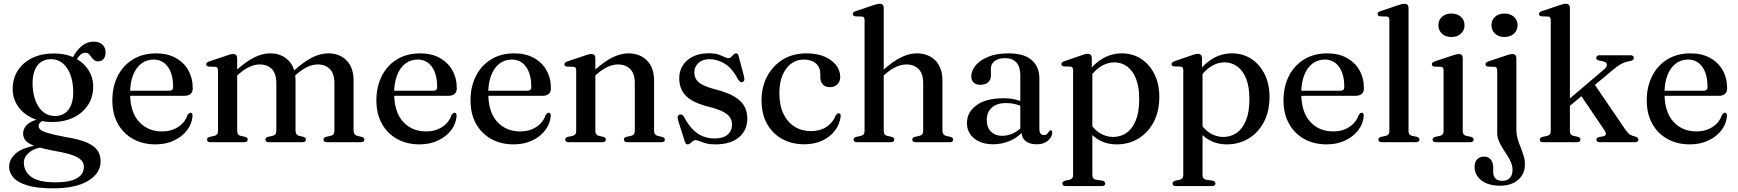

<svg xmlns="http://www.w3.org/2000/svg" viewBox="-20 -757 9250 1022"><path d="M334.5 -26.5Q265.5 -39.5 234 -49.2Q202.5 -59 194 -67.8Q185.5 -76.5 185.5 -85.5Q185.5 -96 193.5 -104.5Q201.5 -113 219 -121L208.5 -127.5Q168 -120.5 145.2 -108Q122.5 -95.5 112.8 -79.5Q103 -63.5 103 -45.5Q103 -24.5 116.8 -8.2Q130.5 8 168.2 21.2Q206 34.5 277.5 47.5Q337 58 369.2 70.2Q401.5 82.5 414 97.2Q426.5 112 426.5 131Q426.5 156.5 410.5 175Q394.5 193.5 361.2 203.5Q328 213.5 276.5 213.5Q185 213.5 146 184.2Q107 155 107 108.5Q107 78.5 134.8 55Q162.5 31.5 216.5 24L207.5 11.5Q108 24 68.2 56.2Q28.5 88.5 28.5 130Q28.5 162.5 52 188.8Q75.5 215 126.8 230.2Q178 245.5 262 245.5Q384.5 245.5 450 205Q515.5 164.5 515.5 101.5Q515.5 68 498.8 43.5Q482 19 442.5 1.8Q403 -15.5 334.5 -26.5ZM354 -426 376.5 -421.5Q394.5 -453 406.8 -464.5Q419 -476 433.5 -476Q445.5 -476 452.8 -469.2Q460 -462.5 466.2 -453.5Q472.5 -444.5 480.8 -437.5Q489 -430.5 502 -430.5Q521 -430.5 531.5 -443.5Q542 -456.5 542 -478.5Q542 -504.5 524.5 -520Q507 -535.5 478.5 -535.5Q446 -535.5 417.8 -514Q389.5 -492.5 368 -452ZM476 -296Q476 -345.5 450 -385.5Q424 -425.5 377 -449Q330 -472.5 266.5 -472.5Q201.5 -472.5 152 -448.5Q102.5 -424.5 75 -382Q47.5 -339.5 47.5 -283.5Q47.5 -234 73.8 -194Q100 -154 147.2 -130.8Q194.5 -107.5 257.5 -107.5Q321.5 -107.5 370.8 -131.2Q420 -155 448 -197.5Q476 -240 476 -296ZM247 -442Q298.5 -443.5 331.2 -402Q364 -360.5 369 -288Q374 -219 349.2 -180Q324.5 -141 275.5 -139.5Q242 -138.5 215.8 -156.8Q189.5 -175 173.5 -210.2Q157.5 -245.5 154 -293Q151 -339 161 -372Q171 -405 193 -423Q215 -441 247 -442Z M1006 -286.5Q1006 -267.5 994.5 -257.2Q983 -247 961 -247H643.5V-274H880Q901.5 -274 901.5 -293.5Q901.5 -363.5 873.2 -401.8Q845 -440 798 -440Q760.5 -440 732.2 -418.5Q704 -397 688.2 -356.8Q672.5 -316.5 672.5 -261.5Q672.5 -161.5 719.5 -109.5Q766.5 -57.5 842.5 -57.5Q892 -57.5 928.2 -81.2Q964.5 -105 978 -144.5Q983 -151.5 986.5 -154.2Q990 -157 994.5 -157Q1000 -157 1002.8 -152Q1005.5 -147 1005 -140Q1002 -98 975.8 -63.8Q949.5 -29.5 906 -9Q862.5 11.5 807.5 11.5Q739.5 11.5 687.8 -17.5Q636 -46.5 607 -99Q578 -151.5 578 -222.5Q578 -295 606.2 -351.5Q634.5 -408 687 -440.5Q739.5 -473 811 -473Q870.5 -473 914.2 -449.2Q958 -425.5 982 -383.5Q1006 -341.5 1006 -286.5Z M1242.5 -447.5V-60.5Q1242.5 -48.5 1247.2 -42.2Q1252 -36 1261 -34L1285 -28.5Q1298.5 -24.5 1298.5 -14.5Q1298.5 0 1279 0H1100.5Q1091 0 1086.5 -3.8Q1082 -7.5 1082 -14Q1082 -19 1085.5 -22.8Q1089 -26.5 1096.5 -28.5L1122 -34Q1131 -36.5 1135.8 -42.2Q1140.5 -48 1140.5 -60V-382.5Q1140.5 -392 1137.2 -396.2Q1134 -400.5 1126 -401.5L1091.5 -402.5Q1084 -403.5 1081 -406.8Q1078 -410 1078 -414.5Q1078 -420 1081.5 -423.5Q1085 -427 1094.5 -430.5L1184.5 -460.5Q1198 -465.5 1206.2 -467.5Q1214.5 -469.5 1221 -469.5Q1232 -469.5 1237.2 -463.8Q1242.5 -458 1242.5 -447.5ZM1229 -344.5 1213 -361 1233.5 -379.5Q1292 -431.5 1335 -452.2Q1378 -473 1417.5 -473Q1478.5 -473 1515.8 -435Q1553 -397 1553 -329V-63Q1553 -49.5 1558.5 -42.8Q1564 -36 1574 -33.5L1595.5 -28.5Q1608.5 -24 1608.5 -14.5Q1608.5 0 1589.5 0H1412Q1393 0 1393 -14.5Q1393 -24.5 1406 -28.5L1431.5 -34Q1442 -36.5 1446.5 -43.2Q1451 -50 1451 -63V-314.5Q1451 -365 1426.8 -389.5Q1402.5 -414 1362 -414Q1337 -414 1309.2 -401.8Q1281.5 -389.5 1250 -362ZM1538.5 -344.5 1522 -361 1543 -379.5Q1601 -431.5 1644 -452.2Q1687 -473 1727 -473Q1788 -473 1825 -435Q1862 -397 1862 -329V-63Q1862 -49.5 1867.5 -42.8Q1873 -36 1883 -33.5L1905 -28.5Q1912.5 -26.5 1916 -22.8Q1919.5 -19 1919.5 -14Q1919.5 -7.5 1915 -3.8Q1910.5 0 1901 0H1721.5Q1702 0 1702 -14.5Q1702 -24.5 1715.5 -28.5L1740.5 -34Q1751 -36.5 1755.5 -43.2Q1760 -50 1760 -63V-314.5Q1760 -365 1735.8 -389.5Q1711.5 -414 1671 -414Q1646 -414 1618.2 -401.8Q1590.5 -389.5 1559 -362Z M2411.5 -286.5Q2411.5 -267.5 2400 -257.2Q2388.5 -247 2366.5 -247H2049V-274H2285.5Q2307 -274 2307 -293.5Q2307 -363.5 2278.8 -401.8Q2250.5 -440 2203.5 -440Q2166 -440 2137.8 -418.5Q2109.5 -397 2093.8 -356.8Q2078 -316.5 2078 -261.5Q2078 -161.5 2125 -109.5Q2172 -57.5 2248 -57.5Q2297.5 -57.5 2333.8 -81.2Q2370 -105 2383.5 -144.5Q2388.5 -151.5 2392 -154.2Q2395.5 -157 2400 -157Q2405.5 -157 2408.2 -152Q2411 -147 2410.5 -140Q2407.5 -98 2381.2 -63.8Q2355 -29.5 2311.5 -9Q2268 11.5 2213 11.5Q2145 11.5 2093.2 -17.5Q2041.5 -46.5 2012.5 -99Q1983.5 -151.5 1983.5 -222.5Q1983.5 -295 2011.8 -351.5Q2040 -408 2092.5 -440.5Q2145 -473 2216.5 -473Q2276 -473 2319.8 -449.2Q2363.5 -425.5 2387.5 -383.5Q2411.5 -341.5 2411.5 -286.5Z M2912.5 -286.5Q2912.5 -267.5 2901 -257.2Q2889.5 -247 2867.5 -247H2550V-274H2786.5Q2808 -274 2808 -293.5Q2808 -363.5 2779.8 -401.8Q2751.5 -440 2704.5 -440Q2667 -440 2638.8 -418.5Q2610.5 -397 2594.8 -356.8Q2579 -316.5 2579 -261.5Q2579 -161.5 2626 -109.5Q2673 -57.5 2749 -57.5Q2798.5 -57.5 2834.8 -81.2Q2871 -105 2884.5 -144.5Q2889.5 -151.5 2893 -154.2Q2896.5 -157 2901 -157Q2906.5 -157 2909.2 -152Q2912 -147 2911.5 -140Q2908.5 -98 2882.2 -63.8Q2856 -29.5 2812.5 -9Q2769 11.5 2714 11.5Q2646 11.5 2594.2 -17.5Q2542.5 -46.5 2513.5 -99Q2484.5 -151.5 2484.5 -222.5Q2484.5 -295 2512.8 -351.5Q2541 -408 2593.5 -440.5Q2646 -473 2717.5 -473Q2777 -473 2820.8 -449.2Q2864.5 -425.5 2888.5 -383.5Q2912.5 -341.5 2912.5 -286.5Z M3149 -447.5V-60.5Q3149 -48.5 3153.8 -42.2Q3158.5 -36 3167.5 -34L3191.5 -28.5Q3205 -24.5 3205 -14.5Q3205 0 3185.5 0H3007Q2997.5 0 2993 -3.8Q2988.5 -7.5 2988.5 -14Q2988.5 -19 2992 -22.8Q2995.5 -26.5 3003 -28.5L3028.5 -34Q3037.5 -36.5 3042.2 -42.2Q3047 -48 3047 -60V-382.5Q3047 -392 3043.8 -396.2Q3040.5 -400.5 3032.5 -401.5L2998 -402.5Q2990.5 -403.5 2987.5 -406.8Q2984.5 -410 2984.5 -414.5Q2984.5 -420 2988 -423.5Q2991.5 -427 3001 -430.5L3091 -460.5Q3104.5 -465.5 3112.8 -467.5Q3121 -469.5 3127.5 -469.5Q3138.5 -469.5 3143.8 -463.8Q3149 -458 3149 -447.5ZM3136 -344.5 3119.5 -361 3140.5 -379.5Q3198 -431.5 3241.8 -452.2Q3285.5 -473 3325 -473Q3386 -473 3423.8 -435Q3461.5 -397 3461.5 -329V-63Q3461.5 -49.5 3466.8 -42.8Q3472 -36 3482 -33.5L3504 -28.5Q3511.5 -26.5 3515.2 -22.8Q3519 -19 3519 -14Q3519 -7.5 3514.5 -3.8Q3510 0 3500 0H3320.5Q3301 0 3301 -14.5Q3301 -24.5 3314.5 -28.5L3339.5 -34Q3350 -36.5 3354.5 -43.2Q3359 -50 3359 -63V-314.5Q3359 -365 3334.5 -389.5Q3310 -414 3269.5 -414Q3244.5 -414 3216.2 -401.8Q3188 -389.5 3156.5 -362Z M3757.5 -442Q3720 -442 3698 -422.2Q3676 -402.5 3676 -371.5Q3676 -351.5 3685.2 -335.5Q3694.5 -319.5 3718.2 -306.5Q3742 -293.5 3785 -282Q3851.5 -265.5 3889.2 -242.8Q3927 -220 3942.5 -191Q3958 -162 3958 -126.5Q3958 -64 3913.5 -26.2Q3869 11.5 3788 11.5Q3757 11.5 3737 5.8Q3717 0 3704.2 -5.5Q3691.5 -11 3682.5 -11Q3673.5 -11 3666.8 -5.2Q3660 0.5 3654 6Q3648 11.5 3640.5 11.5Q3635 11.5 3631.5 8Q3628 4.5 3625 -4.5L3589.5 -116Q3586 -128 3587.5 -135.8Q3589 -143.5 3596.5 -146.5Q3604.5 -149.5 3610.5 -146.2Q3616.5 -143 3621 -135Q3643.5 -92 3669 -66.8Q3694.5 -41.5 3723.2 -30.8Q3752 -20 3783 -20Q3829.5 -20 3853 -40.2Q3876.5 -60.5 3876.5 -94Q3876.5 -114 3866.5 -130.8Q3856.5 -147.5 3830.2 -161.5Q3804 -175.5 3755.5 -188Q3696.5 -202.5 3661.5 -223.5Q3626.5 -244.5 3611 -273.5Q3595.5 -302.5 3595.5 -340.5Q3595.5 -380 3615.2 -410Q3635 -440 3670.2 -456.8Q3705.5 -473.5 3753 -473.5Q3783.5 -473.5 3803 -467Q3822.5 -460.5 3835.2 -454Q3848 -447.5 3856.5 -447.5Q3866 -447.5 3872.2 -453.8Q3878.5 -460 3884.5 -466.5Q3890.5 -473 3897.5 -473Q3903 -473 3906.8 -469.5Q3910.5 -466 3912 -457L3939.5 -353Q3943 -340 3942 -332Q3941 -324 3932.5 -320.5Q3925 -317.5 3919.5 -321.8Q3914 -326 3907.5 -336Q3878 -393.5 3838.2 -417.8Q3798.5 -442 3757.5 -442Z M4452.5 -347Q4452.5 -324 4437.5 -308.5Q4422.5 -293 4398 -293Q4373.5 -293 4360 -307.2Q4346.5 -321.5 4346.5 -345V-363.5Q4346.5 -398 4323 -419Q4299.5 -440 4258 -440Q4220 -440 4190.8 -418Q4161.5 -396 4145 -356Q4128.5 -316 4128.5 -262Q4128.5 -196.5 4150.2 -151.2Q4172 -106 4210 -82.5Q4248 -59 4296.5 -59Q4344 -59 4378.5 -81.2Q4413 -103.5 4428 -141.5Q4433 -149 4436.5 -151.5Q4440 -154 4444.5 -154Q4450.5 -154 4453 -149.2Q4455.5 -144.5 4455 -138Q4450 -95.5 4424.2 -61.8Q4398.5 -28 4356.8 -8.5Q4315 11 4261.5 11Q4194.5 11 4143 -17.5Q4091.5 -46 4062.5 -98.5Q4033.5 -151 4033.5 -223Q4033.5 -293.5 4063.2 -350Q4093 -406.5 4146.5 -439.8Q4200 -473 4272 -473Q4328 -473 4368.5 -455.8Q4409 -438.5 4430.8 -409.8Q4452.5 -381 4452.5 -347Z M4671 -344.5 4654.5 -361 4675.5 -379.5Q4733.5 -431.5 4777 -452.2Q4820.5 -473 4860 -473Q4921 -473 4958.8 -435Q4996.5 -397 4996.5 -329V-63Q4996.5 -49.5 5001.8 -42.8Q5007 -36 5017 -33.5L5039 -28.5Q5046.5 -26.5 5050.2 -22.8Q5054 -19 5054 -14Q5054 -7.5 5049.5 -3.8Q5045 0 5035 0H4855.5Q4836 0 4836 -14.5Q4836 -24.5 4849.5 -28.5L4874.5 -34Q4885 -36.5 4889.5 -43.2Q4894 -50 4894 -63V-314.5Q4894 -365 4869.5 -389.5Q4845 -414 4804.5 -414Q4779.5 -414 4751.2 -401.8Q4723 -389.5 4691.5 -362ZM4684 -715.5V-60.5Q4684 -48.5 4688.8 -42.2Q4693.5 -36 4702.5 -34L4726.5 -28.5Q4740 -24.5 4740 -14.5Q4740 0 4720.5 0H4542Q4532.5 0 4528 -3.8Q4523.5 -7.5 4523.5 -14Q4523.5 -19 4527 -22.8Q4530.5 -26.5 4538.5 -28.5L4563.5 -34Q4572.5 -36.5 4577.2 -42.2Q4582 -48 4582 -60V-650Q4582 -659.5 4578.8 -664Q4575.5 -668.5 4567.5 -669L4533 -670Q4525.5 -671.5 4522.5 -674.5Q4519.5 -677.5 4519.5 -682Q4519.5 -688 4523 -691.5Q4526.5 -695 4536 -698L4626 -728.5Q4639.5 -733 4647.8 -735Q4656 -737 4662.5 -737Q4673.5 -737 4678.8 -731.2Q4684 -725.5 4684 -715.5Z M5417 -58.5V-67L5411 -69V-357.5Q5411 -401 5390.2 -424.2Q5369.5 -447.5 5330.5 -447.5Q5292 -447.5 5273.2 -431.2Q5254.5 -415 5254.5 -393.5V-355Q5254.5 -331.5 5239.2 -318.5Q5224 -305.5 5197.5 -305.5Q5174.5 -305.5 5162.2 -317.8Q5150 -330 5150 -351Q5150 -380.5 5173 -408.5Q5196 -436.5 5240.2 -454.8Q5284.5 -473 5348 -473Q5431.5 -473 5472 -437Q5512.5 -401 5512.5 -340V-70.5Q5512.5 -53.5 5518.8 -45.8Q5525 -38 5536 -38Q5547.5 -38 5553.2 -43.8Q5559 -49.5 5562.5 -56Q5564.5 -59 5566.8 -61Q5569 -63 5572.5 -63Q5577 -63 5579 -59.8Q5581 -56.5 5581 -51Q5581 -38 5571.8 -23.5Q5562.5 -9 5544.2 1Q5526 11 5498 11Q5459.5 11 5438.2 -7Q5417 -25 5417 -58.5ZM5127 -102.5Q5127 -160 5178 -197Q5229 -234 5321.5 -234Q5356 -234 5383.2 -227.5Q5410.5 -221 5432 -211.5L5425 -189Q5404.5 -197.5 5382.8 -203Q5361 -208.5 5335.5 -208.5Q5286.5 -208.5 5259.5 -184.5Q5232.5 -160.5 5232.5 -119Q5232.5 -78 5255.2 -56Q5278 -34 5313.5 -34Q5345.5 -34 5375 -48.2Q5404.5 -62.5 5426 -89.5L5435 -70Q5407 -31 5362 -10Q5317 11 5266.5 11Q5204.5 11 5165.8 -20Q5127 -51 5127 -102.5Z M5791.5 -448.5V-385.5L5794.5 -377.5V173Q5794.5 185 5799 191.2Q5803.5 197.5 5813 199.5L5847.5 204.5Q5855.5 206.5 5859.2 210.2Q5863 214 5863 219.5Q5863 226 5858.2 229.8Q5853.5 233.5 5843.5 233.5H5653.5Q5644 233.5 5639.5 229.8Q5635 226 5635 219.5Q5635 214 5638.8 210.5Q5642.5 207 5650 204.5L5674 199.5Q5683 197 5687.5 191Q5692 185 5692 173V-383Q5692 -393 5688.8 -397.2Q5685.5 -401.5 5678 -402.5L5643 -403.5Q5636 -404.5 5632.8 -407.5Q5629.5 -410.5 5629.5 -415.5Q5629.5 -421 5633.2 -424.2Q5637 -427.5 5646 -431.5L5733.5 -461.5Q5746.5 -466.5 5754.5 -468.5Q5762.5 -470.5 5769 -470.5Q5780.5 -470.5 5786 -464.5Q5791.5 -458.5 5791.5 -448.5ZM5773.5 -335.5 5759.5 -357.5Q5797 -413 5845.5 -443Q5894 -473 5951.5 -473Q6009 -473 6054 -443.8Q6099 -414.5 6125 -362.2Q6151 -310 6151 -242Q6151 -164 6120.8 -107Q6090.5 -50 6039 -19.2Q5987.5 11.5 5924.5 11.5Q5867 11.5 5823 -16Q5779 -43.5 5751.5 -95.5L5773 -116Q5797 -73 5831.2 -50.5Q5865.5 -28 5905.5 -28Q5945 -28 5976.2 -49.8Q6007.5 -71.5 6025.8 -116.2Q6044 -161 6044 -229.5Q6044 -295 6026.8 -338.2Q6009.5 -381.5 5979.5 -403.2Q5949.5 -425 5911 -425Q5873.5 -425 5838.5 -402.8Q5803.5 -380.5 5773.5 -335.5Z M6378 -448.5V-385.5L6381 -377.5V173Q6381 185 6385.5 191.2Q6390 197.5 6399.5 199.5L6434 204.5Q6442 206.5 6445.8 210.2Q6449.5 214 6449.5 219.5Q6449.5 226 6444.8 229.8Q6440 233.5 6430 233.5H6240Q6230.5 233.5 6226 229.8Q6221.5 226 6221.5 219.5Q6221.5 214 6225.2 210.5Q6229 207 6236.5 204.5L6260.5 199.5Q6269.5 197 6274 191Q6278.5 185 6278.5 173V-383Q6278.5 -393 6275.2 -397.2Q6272 -401.5 6264.5 -402.5L6229.5 -403.5Q6222.5 -404.5 6219.2 -407.5Q6216 -410.5 6216 -415.5Q6216 -421 6219.8 -424.2Q6223.5 -427.5 6232.5 -431.5L6320 -461.5Q6333 -466.5 6341 -468.5Q6349 -470.5 6355.5 -470.5Q6367 -470.5 6372.5 -464.5Q6378 -458.5 6378 -448.5ZM6360 -335.5 6346 -357.5Q6383.5 -413 6432 -443Q6480.5 -473 6538 -473Q6595.5 -473 6640.5 -443.8Q6685.5 -414.5 6711.5 -362.2Q6737.5 -310 6737.5 -242Q6737.5 -164 6707.2 -107Q6677 -50 6625.5 -19.2Q6574 11.5 6511 11.5Q6453.5 11.5 6409.5 -16Q6365.5 -43.5 6338 -95.5L6359.5 -116Q6383.5 -73 6417.8 -50.5Q6452 -28 6492 -28Q6531.5 -28 6562.8 -49.8Q6594 -71.5 6612.2 -116.2Q6630.5 -161 6630.5 -229.5Q6630.5 -295 6613.2 -338.2Q6596 -381.5 6566 -403.2Q6536 -425 6497.5 -425Q6460 -425 6425 -402.8Q6390 -380.5 6360 -335.5Z M7240 -286.5Q7240 -267.5 7228.5 -257.2Q7217 -247 7195 -247H6877.5V-274H7114Q7135.5 -274 7135.5 -293.5Q7135.5 -363.5 7107.2 -401.8Q7079 -440 7032 -440Q6994.5 -440 6966.2 -418.5Q6938 -397 6922.2 -356.8Q6906.5 -316.5 6906.5 -261.5Q6906.5 -161.5 6953.5 -109.5Q7000.5 -57.5 7076.5 -57.5Q7126 -57.5 7162.2 -81.2Q7198.5 -105 7212 -144.5Q7217 -151.5 7220.5 -154.2Q7224 -157 7228.5 -157Q7234 -157 7236.8 -152Q7239.5 -147 7239 -140Q7236 -98 7209.8 -63.8Q7183.5 -29.5 7140 -9Q7096.5 11.5 7041.5 11.5Q6973.5 11.5 6921.8 -17.5Q6870 -46.5 6841 -99Q6812 -151.5 6812 -222.5Q6812 -295 6840.2 -351.5Q6868.5 -408 6921 -440.5Q6973.5 -473 7045 -473Q7104.5 -473 7148.2 -449.2Q7192 -425.5 7216 -383.5Q7240 -341.5 7240 -286.5Z M7477.5 -715.5V-60.5Q7477.5 -48.5 7482.2 -42.2Q7487 -36 7496 -34L7520.5 -29Q7528 -26.5 7531.8 -23Q7535.5 -19.5 7535.5 -14Q7535.5 -7.5 7530.8 -3.8Q7526 0 7516.5 0H7335.5Q7326 0 7321.5 -3.8Q7317 -7.5 7317 -14Q7317 -19 7320.5 -22.8Q7324 -26.5 7332 -28.5L7357 -34Q7366 -36.5 7370.8 -42.2Q7375.5 -48 7375.5 -60V-650Q7375.5 -659.5 7372.2 -664Q7369 -668.5 7361.5 -669L7326.5 -670Q7319 -671.5 7316 -674.5Q7313 -677.5 7313 -682Q7313 -688 7316.5 -691.5Q7320 -695 7329.5 -698L7419.5 -728.5Q7433.5 -733.5 7441.8 -735.2Q7450 -737 7455.5 -737Q7466.5 -737 7472 -731.2Q7477.5 -725.5 7477.5 -715.5Z M7766 -447.5V-60.5Q7766 -48.5 7770.8 -42.2Q7775.5 -36 7784.5 -34L7809 -29Q7816.5 -26.5 7820.2 -23Q7824 -19.5 7824 -14Q7824 -7.5 7819.2 -3.8Q7814.5 0 7805 0H7624Q7614.5 0 7610 -3.8Q7605.5 -7.5 7605.5 -14Q7605.5 -19 7609 -22.8Q7612.5 -26.5 7620 -28.5L7645.5 -34Q7655 -36.5 7659.5 -42.2Q7664 -48 7664 -60V-382.5Q7664 -392 7660.8 -396.2Q7657.5 -400.5 7650 -401.5L7615 -402.5Q7607.5 -403.5 7604.5 -406.8Q7601.5 -410 7601.5 -414.5Q7601.5 -420 7605 -423.5Q7608.5 -427 7618 -430.5L7708 -460.5Q7722 -465.5 7730.2 -467.5Q7738.5 -469.5 7744 -469.5Q7755.5 -469.5 7760.8 -463.8Q7766 -458 7766 -447.5ZM7705.5 -560Q7674.5 -560 7655.5 -577.8Q7636.5 -595.5 7636.5 -623Q7636.5 -650.5 7655.8 -667.8Q7675 -685 7705.5 -685Q7737 -685 7756.2 -667.5Q7775.5 -650 7775.5 -623Q7775.5 -595.5 7756.2 -577.8Q7737 -560 7705.5 -560Z M8051.5 -68Q8051.5 -41.5 8058.5 -18Q8065.5 5.5 8074.5 28Q8083.5 50.5 8090.2 72.8Q8097 95 8097 118.5Q8097 169 8061 200.2Q8025 231.5 7964 231.5Q7920.5 231.5 7890.5 218Q7860.5 204.5 7844.8 182Q7829 159.5 7829 133Q7829 105 7842.8 90.8Q7856.5 76.5 7879.5 76.5Q7901.5 76.5 7914.8 91.8Q7928 107 7928 132V156.5Q7928 180.5 7940.2 193Q7952.5 205.5 7975.5 205.5Q8002.5 205.5 8016.8 190.5Q8031 175.5 8031 147Q8031 126.5 8022.8 107.2Q8014.5 88 8002.2 69.2Q7990 50.5 7978 31.5Q7966 12.5 7957.8 -7.5Q7949.5 -27.5 7949.5 -49V-382Q7949.5 -392 7946.2 -396.2Q7943 -400.5 7935.5 -401.5L7900.5 -402.5Q7893 -403.5 7890 -406.8Q7887 -410 7887 -414.5Q7887 -420 7890.5 -423.5Q7894 -427 7903.5 -430.5L7993.5 -460.5Q8007.5 -465.5 8015.8 -467.5Q8024 -469.5 8030 -469.5Q8041 -469.5 8046.2 -463.5Q8051.5 -457.5 8051.5 -447.5ZM7988 -560Q7957 -560 7938 -577.8Q7919 -595.5 7919 -623Q7919 -650.5 7938.2 -667.8Q7957.5 -685 7988 -685Q8019 -685 8038.5 -667.5Q8058 -650 8058 -623Q8058 -595.5 8038.5 -577.8Q8019 -560 7988 -560Z M8192.5 0Q8183 0 8179.5 -3.8Q8176 -7.5 8176 -14Q8176 -19 8179.5 -22.8Q8183 -26.5 8191 -28.5L8216 -34Q8225 -36.5 8229.8 -42.2Q8234.5 -48 8234.5 -60V-650Q8234.5 -659.5 8231.2 -664Q8228 -668.5 8220 -669L8185.5 -670Q8178 -671.5 8175 -674.5Q8172 -677.5 8172 -682Q8172 -688 8175.5 -691.5Q8179 -695 8188.5 -698L8278.5 -728.5Q8292 -733 8300.2 -735Q8308.5 -737 8315 -737Q8326 -737 8331.2 -731.2Q8336.5 -725.5 8336.5 -715.5V-60.5Q8336.5 -48.5 8341.2 -42.2Q8346 -36 8355 -34L8379 -28.5Q8392.5 -24.5 8392.5 -14.5Q8392.5 0 8373 0ZM8306.5 -207.5 8517.5 -387Q8535.5 -402.5 8533.5 -414.5Q8531.5 -426.5 8510.5 -431L8490.5 -435Q8482.5 -437 8479.5 -440.2Q8476.5 -443.5 8476.5 -449Q8476.5 -455.5 8481.5 -459.2Q8486.5 -463 8495 -463H8658.5Q8667 -463 8672 -459.2Q8677 -455.5 8677 -449.5Q8677 -443 8672.8 -438.8Q8668.5 -434.5 8655 -432Q8629 -427 8609 -416.2Q8589 -405.5 8561 -381.5L8316 -176.5ZM8460 -319 8632.5 -66Q8645.5 -48 8655.5 -41.2Q8665.5 -34.5 8684.5 -30Q8693.5 -27 8697.2 -22.8Q8701 -18.5 8701 -13Q8701 -7 8696.2 -3.5Q8691.5 0 8683 0H8495Q8487 0 8482.2 -3.8Q8477.5 -7.5 8477.5 -13.5Q8477.5 -18.5 8480.5 -21.8Q8483.5 -25 8491 -27.5L8511 -31Q8526.5 -34 8528 -42.2Q8529.5 -50.5 8516.5 -69.5L8389.5 -257Z M9173.5 -286.5Q9173.5 -267.5 9162 -257.2Q9150.5 -247 9128.5 -247H8811V-274H9047.5Q9069 -274 9069 -293.5Q9069 -363.5 9040.8 -401.8Q9012.5 -440 8965.5 -440Q8928 -440 8899.8 -418.5Q8871.5 -397 8855.8 -356.8Q8840 -316.5 8840 -261.5Q8840 -161.5 8887 -109.5Q8934 -57.5 9010 -57.5Q9059.5 -57.5 9095.8 -81.2Q9132 -105 9145.5 -144.5Q9150.5 -151.5 9154 -154.2Q9157.5 -157 9162 -157Q9167.5 -157 9170.2 -152Q9173 -147 9172.5 -140Q9169.5 -98 9143.2 -63.8Q9117 -29.5 9073.5 -9Q9030 11.5 8975 11.5Q8907 11.5 8855.2 -17.5Q8803.5 -46.5 8774.5 -99Q8745.5 -151.5 8745.5 -222.5Q8745.5 -295 8773.8 -351.5Q8802 -408 8854.5 -440.5Q8907 -473 8978.5 -473Q9038 -473 9081.8 -449.2Q9125.5 -425.5 9149.5 -383.5Q9173.5 -341.5 9173.5 -286.5Z"/></svg>

Font: Fraunces 48pt
Style: Regular
Weight: 400
Version: Version 1.000;[b76b70a41]